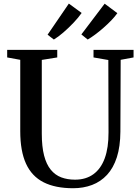

<svg xmlns="http://www.w3.org/2000/svg" viewBox="-20 -1014 758 1043"><path d="M377.5 8.5Q280.5 8.5 216.8 -23.8Q153 -56 121.5 -124.5Q90 -193 90 -301.5V-689L19 -702V-743H291V-702L207 -688.5V-288.5Q207 -217.5 219.5 -169.2Q232 -121 255.8 -92Q279.5 -63 312.8 -50.5Q346 -38 387.5 -38Q446.5 -38 487.2 -67.5Q528 -97 549 -154.2Q570 -211.5 569.5 -295L568.5 -688L488 -702V-743H705.5V-702L635.5 -689L634 -299.5Q633.5 -218 614.8 -159.8Q596 -101.5 561.5 -64.2Q527 -27 480 -9.2Q433 8.5 377.5 8.5ZM456 -799.5 422 -827 548.5 -994 617.5 -942.5Q604.5 -924 584.8 -903.5Q565 -883 542.2 -863Q519.5 -843 497.2 -826.5Q475 -810 457 -799.5ZM272 -799.5 238.5 -825.5 354 -994.5 423.5 -943.5Q406.5 -919 380 -891Q353.5 -863 325.2 -838.5Q297 -814 273 -799.5Z"/></svg>

Font: Merriweather 60pt Medium
Style: Regular
Weight: 500
Version: Version 2.100